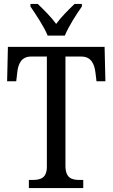

<svg xmlns="http://www.w3.org/2000/svg" viewBox="-20 -951 570 971"><path d="M221 -771H308C326 -816 367 -880 394 -918V-931H357C326 -901 290 -866 264 -830C238 -866 202 -901 171 -931H134V-918C160 -880 203 -816 221 -771ZM126 0H401V-41H383C343 -41 311 -50 311 -113V-665H391C442 -665 458 -626 463 -582L468 -540H513L509 -714H20L16 -540H62L67 -582C71 -626 87 -665 137 -665H217V-108C217 -49 183 -41 144 -41H126Z"/></svg>

Font: Noto Serif Bengali Condensed
Style: Regular
Weight: 400
Width: 3
Designer: Juan Bruce, Universal Thirst, Indian Type Foundry and the Monotype Design Team.
Foundry: Monotype Imaging Inc.
Version: Version 2.003